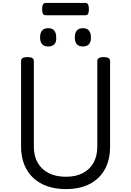

<svg xmlns="http://www.w3.org/2000/svg" viewBox="-20 -1283 903 1322"><path d="M434 19Q362 19 305 -1Q248 -21 208 -59Q168 -97 146.5 -151Q125 -205 125 -273V-863Q125 -877 136 -883.5Q147 -890 169 -890Q191 -890 202 -883.5Q213 -877 213 -863V-273Q213 -209 239.5 -162.5Q266 -116 315.5 -91Q365 -66 434 -66Q502 -66 550 -91Q598 -116 624 -162.5Q650 -209 650 -273V-863Q650 -877 661 -883.5Q672 -890 694 -890Q738 -890 738 -863V-273Q738 -182 701.5 -116.5Q665 -51 597 -16Q529 19 434 19ZM312 -963Q284 -963 270 -978.5Q256 -994 256 -1025Q256 -1057 270 -1073Q284 -1089 312 -1089Q340 -1089 353.5 -1073Q367 -1057 367 -1025Q369 -994 354.5 -978.5Q340 -963 312 -963ZM551 -963Q523 -963 509 -978.5Q495 -994 495 -1025Q495 -1057 509 -1073Q523 -1089 551 -1089Q578 -1089 592 -1073Q606 -1057 606 -1025Q607 -994 592.5 -978.5Q578 -963 551 -963ZM297 -1178Q280 -1178 275 -1189.5Q270 -1201 270 -1219Q270 -1238 275 -1250.5Q280 -1263 297 -1263H565Q583 -1263 587.5 -1250.5Q592 -1238 592 -1219Q592 -1201 587.5 -1189.5Q583 -1178 565 -1178Z"/></svg>

Font: Playwrite IT Moderna
Style: Regular
Weight: 400
Designer: Veronika Burian, José Scaglione
Foundry: TypeTogether
Version: Version 1.002